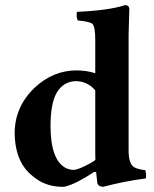

<svg xmlns="http://www.w3.org/2000/svg" viewBox="-20 -718 601 748"><path d="M351.6 -94.7Q351.1 -107.9 351.1 -120.1V-366.2Q320.3 -401.4 275.9 -401.9Q228 -400.9 202.1 -358.9Q177.2 -316.9 176.8 -229Q176.8 -94.7 236.3 -63.5Q250.5 -56.6 266.1 -56.2Q285.2 -56.2 332.5 -82.5Q344.7 -89.4 351.6 -94.7ZM354.5 -47.9H346.2Q278.8 -2.9 235.8 8.3Q228.5 10.3 224.1 9.8Q166 9.8 123 -20Q115.2 -25.4 106.9 -32.2Q46.4 -79.1 38.1 -175.3Q37.1 -187.5 37.1 -198.2Q37.1 -302.2 115.2 -376.5Q187 -443.8 278.8 -443.8Q318.8 -443.4 351.1 -432.6V-563Q351.1 -615.2 339.4 -625.5Q328.1 -634.3 283.2 -638.2Q275.9 -652.8 279.8 -671.9Q403.3 -677.2 467.8 -698.2Q482.4 -696.8 483.9 -685.1Q483.9 -683.1 481 -583V-132.8Q481 -80.1 502 -66.9Q516.6 -58.1 545.9 -55.2Q551.3 -37.1 547.9 -22.9Q462.9 -11.7 381.8 9.8Q360.8 8.3 358.9 -6.8Q358.4 -8.8 354.5 -47.9Z"/></svg>

Font: Linux Libertine O
Style: Bold
Weight: 700
Designer: Philipp H. Poll
Foundry: Philipp H. Poll
Version: Version 5.0.0